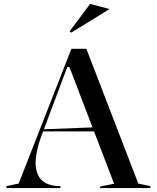

<svg xmlns="http://www.w3.org/2000/svg" viewBox="-20 -956 797 976"><path d="M13 0V-10L75 -23L343 -708H419L683 -23L744 -10V0H489V-8L560 -22L333 -615H322L198 -285Q180 -240 170.5 -199Q161 -158 161 -127Q161 -93 173.5 -66Q186 -39 214 -24.5Q242 -10 287 -10V0ZM185 -288V-298L464 -309V-288ZM342 -790 334 -797 438 -936 537 -910Z"/></svg>

Font: Kalnia
Style: Regular
Weight: 400
Designer: Frida Medrano
Foundry: Frida Medrano
Version: Version 1.105